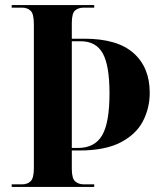

<svg xmlns="http://www.w3.org/2000/svg" viewBox="-20 -734 636 754"><path d="M26 0V-10H67Q87 -10 100 -22Q113 -34 113 -74V-639Q113 -680 100 -692Q87 -704 67 -704H26V-714H350V-704H309Q288 -704 275 -693Q262 -682 262 -643V-582H311Q441 -582 504.5 -525.5Q568 -469 568 -370Q568 -309 541 -257.5Q514 -206 453 -174.5Q392 -143 291 -143H262V-71Q262 -33 275.5 -21.5Q289 -10 309 -10H350V0ZM286 -153Q352 -153 381 -202.5Q410 -252 410 -367Q410 -477 383.5 -524.5Q357 -572 297 -572H262V-153Z"/></svg>

Font: Noto Serif Display SemiCondensed
Style: Bold
Weight: 700
Width: 4
Designer: Monotype Design Team
Foundry: Monotype Imaging Inc.
Version: Version 2.009